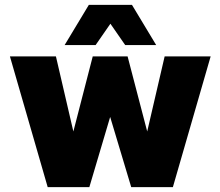

<svg xmlns="http://www.w3.org/2000/svg" viewBox="-20 -773 910 793"><path d="M177 0 21 -540H211L283 -230L363 -540H507L588 -230L660 -540H850L694 0H522L435 -290L349 0ZM247 -587 347 -753H525L625 -587H497L436 -675L375 -587Z"/></svg>

Font: Geist Black
Style: Regular
Weight: 400
Designer: Basement.studio, Andrés Briganti, Mateo Zaragoza
Foundry: Basement.studio, Vercel, Andrés Briganti, Guido Ferreyra, Mateo Zaragoza
Version: Version 1.401